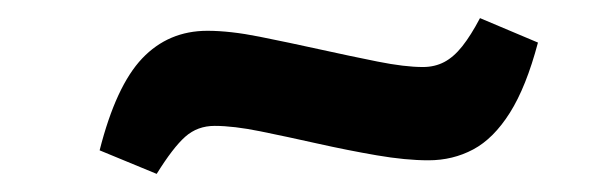

<svg xmlns="http://www.w3.org/2000/svg" viewBox="-20 -423 654 212"><path d="M453 -246Q428 -246 396 -251.5Q364 -257 330.5 -264.5Q297 -272 267.5 -278Q238 -284 217 -284Q198 -284 184.5 -272Q171 -260 153 -231L90 -257Q108 -328 137 -358.5Q166 -389 209 -389Q234 -389 266.5 -382.5Q299 -376 333 -368.5Q367 -361 397 -355Q427 -349 447 -349Q460 -349 470.5 -354.5Q481 -360 490.5 -372Q500 -384 510 -403L574 -376Q561 -327 543 -298.5Q525 -270 502.5 -258Q480 -246 453 -246Z"/></svg>

Font: Literata 18pt
Style: Bold Italic
Weight: 700
Italic angle: -2°
Designer: Latin by Veronika Burian and Jose Scaglione. Greek by Irene Vlachou. Cyrillic by Vera Evstafieva
Foundry: TypeTogether
Version: Version 3.103;gftools[0.9.29]